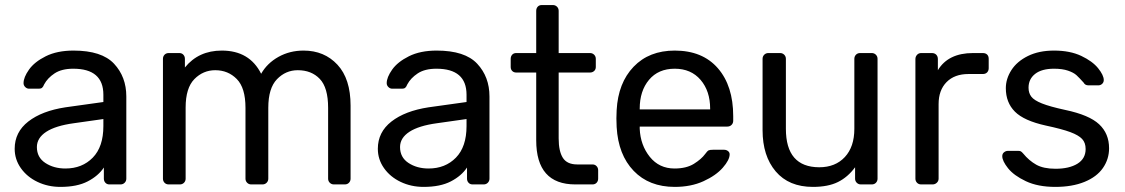

<svg xmlns="http://www.w3.org/2000/svg" viewBox="-20 -730 4452 760"><path d="M38.1 -141.1Q38.1 -207 92 -249Q146 -291 238.8 -305.2L389.2 -326.2V-355Q389.2 -458 270 -458Q224.1 -458 196 -439.5Q168 -420.9 154.8 -396Q150.9 -386.2 146.5 -382.6Q142.1 -378.9 133.8 -378.9H95.2Q86.4 -378.9 79.8 -385.5Q73.2 -392.1 73.2 -400.9Q73.2 -423.8 94.7 -454.3Q116.2 -484.9 161.1 -507.3Q206.1 -529.8 271 -529.8Q382.8 -529.8 431.4 -477.8Q480 -425.8 480 -348.1V-22.9Q480 -13.2 473.4 -6.6Q466.8 0 457 0H413.1Q403.3 0 397.2 -6.6Q391.1 -13.2 391.1 -22.9V-66.9Q369.1 -33.7 327.1 -12Q285.2 9.8 219.2 9.8Q169.9 9.8 128.4 -10Q86.9 -29.8 62.5 -64.5Q38.1 -99.1 38.1 -141.1ZM126 -147.9Q126 -106.9 159.4 -85Q192.9 -63 238.8 -63Q305.2 -63 347.2 -106Q389.2 -148.9 389.2 -231V-258.8L272 -242.2Q200.2 -232.4 163.1 -208.3Q126 -184.1 126 -147.9Z M625 -22.9V-497.1Q625 -506.8 631.3 -513.4Q637.7 -520 647.9 -520H689.9Q699.7 -520 705.8 -513.4Q711.9 -506.8 711.9 -497.1V-462.9Q766.1 -529.8 857.9 -529.8Q967.8 -529.8 1013.7 -438Q1037.6 -480 1082.3 -504.9Q1127 -529.8 1181.6 -529.8Q1263.7 -529.8 1315.7 -473.9Q1367.7 -418 1367.7 -312V-22.9Q1367.7 -13.2 1361.3 -6.6Q1355 0 1344.7 0H1301.8Q1292 0 1285.4 -6.6Q1278.8 -13.2 1278.8 -22.9V-303.2Q1278.8 -383.3 1245.8 -417.7Q1212.9 -452.1 1158.7 -452.1Q1110.8 -452.1 1076.4 -416.5Q1042 -380.9 1042 -303.2V-22.9Q1042 -13.2 1035.4 -6.6Q1028.8 0 1019 0H974.6Q964.8 0 958.3 -6.6Q951.7 -13.2 951.7 -22.9V-303.2Q951.7 -382.3 917.2 -417.2Q882.8 -452.1 832 -452.1Q784.2 -452.1 749.5 -417Q714.8 -381.8 714.8 -304.2V-22.9Q714.8 -13.2 708.3 -6.6Q701.7 0 691.9 0H647.9Q637.7 0 631.3 -6.6Q625 -13.2 625 -22.9Z M1475.6 -141.1Q1475.6 -207 1529.5 -249Q1583.5 -291 1676.3 -305.2L1826.7 -326.2V-355Q1826.7 -458 1707.5 -458Q1661.6 -458 1633.5 -439.5Q1605.5 -420.9 1592.3 -396Q1588.4 -386.2 1584 -382.6Q1579.6 -378.9 1571.3 -378.9H1532.7Q1523.9 -378.9 1517.3 -385.5Q1510.7 -392.1 1510.7 -400.9Q1510.7 -423.8 1532.2 -454.3Q1553.7 -484.9 1598.6 -507.3Q1643.6 -529.8 1708.5 -529.8Q1820.3 -529.8 1868.9 -477.8Q1917.5 -425.8 1917.5 -348.1V-22.9Q1917.5 -13.2 1910.9 -6.6Q1904.3 0 1894.5 0H1850.6Q1840.8 0 1834.7 -6.6Q1828.6 -13.2 1828.6 -22.9V-66.9Q1806.6 -33.7 1764.6 -12Q1722.7 9.8 1656.7 9.8Q1607.4 9.8 1565.9 -10Q1524.4 -29.8 1500 -64.5Q1475.6 -99.1 1475.6 -141.1ZM1563.5 -147.9Q1563.5 -106.9 1596.9 -85Q1630.4 -63 1676.3 -63Q1742.7 -63 1784.7 -106Q1826.7 -148.9 1826.7 -231V-258.8L1709.5 -242.2Q1637.7 -232.4 1600.6 -208.3Q1563.5 -184.1 1563.5 -147.9Z M2001.5 -464.8V-497.1Q2001.5 -506.8 2007.3 -513.4Q2013.2 -520 2023.4 -520H2102.5V-687Q2102.5 -696.8 2108.4 -703.4Q2114.3 -710 2124.5 -710H2168.5Q2178.2 -710 2184.8 -703.4Q2191.4 -696.8 2191.4 -687V-520H2315.4Q2325.2 -520 2331.8 -513.4Q2338.4 -506.8 2338.4 -497.1V-464.8Q2338.4 -455.1 2331.8 -449Q2325.2 -442.9 2315.4 -442.9H2191.4V-182.1Q2191.4 -131.3 2208 -105.2Q2224.6 -79.1 2264.6 -79.1H2325.2Q2335 -79.1 2341.3 -72.5Q2347.7 -65.9 2347.7 -56.2V-22.9Q2347.7 -13.2 2341.6 -6.6Q2335.4 0 2325.2 0H2257.3Q2102.5 0 2102.5 -174.8V-442.9H2023.4Q2013.7 -442.9 2007.6 -449Q2001.5 -455.1 2001.5 -464.8Z M2419.9 -261.2 2420.9 -293.9Q2426.8 -401.9 2488 -465.8Q2549.3 -529.8 2650.9 -529.8Q2760.7 -529.8 2821.5 -460Q2882.3 -390.1 2882.3 -270V-252Q2882.3 -242.2 2875.7 -235.6Q2869.1 -229 2858.9 -229H2512.2V-220.2Q2515.1 -155.3 2552.2 -109.1Q2589.4 -63 2649.9 -63Q2696.8 -63 2726.6 -81.5Q2756.3 -100.1 2771 -120.1Q2779.8 -132.3 2784.9 -134.8Q2790 -137.2 2802.2 -137.2H2846.2Q2855 -137.2 2861.6 -132.1Q2868.2 -127 2868.2 -119.1Q2868.2 -97.2 2841.1 -66.2Q2814 -35.2 2764.6 -12.7Q2715.3 9.8 2650.9 9.8Q2549.3 9.8 2488.3 -53.7Q2427.2 -117.2 2420.9 -227.1ZM2512.2 -296.9H2791V-299.8Q2791 -369.6 2753.2 -413.8Q2715.3 -458 2650.9 -458Q2585.9 -458 2549.1 -414.1Q2512.2 -370.1 2512.2 -299.8Z M2998.5 -214.8V-497.1Q2998.5 -506.8 3005.1 -513.4Q3011.7 -520 3021.5 -520H3067.9Q3077.6 -520 3084.2 -513.4Q3090.8 -506.8 3090.8 -497.1V-220.2Q3090.8 -68.4 3222.7 -67.9Q3286.6 -67.9 3324.2 -108.4Q3361.8 -148.9 3361.8 -220.2V-497.1Q3361.8 -506.8 3368.2 -513.4Q3374.5 -520 3384.8 -520H3430.7Q3440.4 -520 3447 -513.4Q3453.6 -506.8 3453.6 -497.1V-22.9Q3453.6 -13.2 3447.3 -6.6Q3440.9 0 3430.7 0H3387.7Q3377.9 0 3371.3 -6.6Q3364.7 -13.2 3364.7 -22.9V-67.9Q3335.9 -28.8 3296.9 -9.5Q3257.8 9.8 3197.8 9.8Q3102.5 9.8 3050.5 -51.5Q2998.5 -112.8 2998.5 -214.8Z M3603.5 -22.9V-496.1Q3603.5 -505.9 3609.9 -512.9Q3616.2 -520 3626.5 -520H3668.5Q3679.7 -520 3686 -513.4Q3692.4 -506.8 3692.4 -496.1V-452.1Q3733.4 -520 3831.5 -520H3870.1Q3881.3 -520 3887.5 -513.9Q3893.6 -507.8 3893.6 -497.1V-460Q3893.6 -450.2 3887.5 -443.6Q3881.3 -437 3870.1 -437H3813.5Q3758.3 -437 3726.8 -405Q3695.3 -373 3695.3 -317.9V-22.9Q3695.3 -13.2 3688.2 -6.6Q3681.2 0 3671.4 0H3626.5Q3616.2 0 3609.9 -6.6Q3603.5 -13.2 3603.5 -22.9Z M3947.3 -111.8Q3947.3 -121.6 3954.3 -127.2Q3961.4 -132.8 3969.2 -132.8H4011.2Q4017.1 -132.8 4020.8 -130.9Q4024.4 -128.9 4030.3 -122.1Q4053.2 -94.2 4081.8 -78.1Q4110.4 -62 4158.2 -62Q4212.4 -62 4244.9 -82Q4277.3 -102.1 4277.3 -140.1Q4277.3 -165 4263.4 -179.9Q4249.5 -194.8 4216.8 -207Q4184.1 -219.2 4120.1 -232.9Q4033.2 -252 3997.3 -288.1Q3961.4 -324.2 3961.4 -380.9Q3961.4 -418 3983.4 -452.4Q4005.4 -486.8 4048.8 -508.3Q4092.3 -529.8 4152.3 -529.8Q4215.3 -529.8 4259.8 -508.8Q4304.2 -487.8 4326.7 -460Q4349.1 -432.1 4349.1 -413.1Q4349.1 -404.3 4342.8 -398.2Q4336.4 -392.1 4327.1 -392.1H4289.1Q4274.9 -392.1 4269.5 -402.8Q4252.4 -421.9 4241 -432.4Q4229.5 -442.9 4207.3 -450.4Q4185.1 -458 4152.3 -458Q4103.5 -458 4077.4 -437.5Q4051.3 -417 4051.3 -382.8Q4051.3 -361.8 4062.3 -347.4Q4073.2 -333 4104.2 -320.6Q4135.3 -308.1 4196.3 -294.9Q4291.5 -274.9 4330.8 -238Q4370.1 -201.2 4370.1 -143.1Q4370.1 -100.1 4345.7 -64.9Q4321.3 -29.8 4272.7 -10Q4224.1 9.8 4157.2 9.8Q4088.4 9.8 4040.8 -12.7Q3993.2 -35.2 3970.2 -64Q3947.3 -92.8 3947.3 -111.8Z"/></svg>

Font: Rubik AZ
Style: Regular
Weight: 400
Designer: Hubert and Fischer
Foundry: Hubert & Fischer
Version: Version 2.000